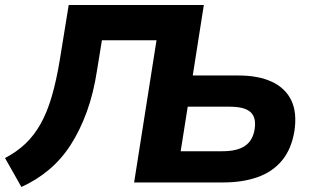

<svg xmlns="http://www.w3.org/2000/svg" viewBox="-25 -725 1249 763"><path d="M60 18 -5 -97Q41 -121 75.5 -153.5Q110 -186 136 -232Q162 -278 180.5 -341Q199 -404 213 -489L248 -705H785L741 -425H923Q1002 -425 1055.5 -400Q1109 -375 1132.5 -326.5Q1156 -278 1145 -204Q1133 -132 1095.5 -87Q1058 -42 998.5 -21Q939 0 863 0H508L597 -565H380L361 -448Q347 -355 320 -281Q293 -207 256 -149.5Q219 -92 169.5 -50.5Q120 -9 60 18ZM693 -124H859Q918 -124 949 -145.5Q980 -167 987 -212Q994 -259 970 -280Q946 -301 888 -301H721Z"/></svg>

Font: Nunito Sans 6pt ExtraBold
Style: Italic
Weight: 800
Italic angle: -9°
Version: Version 3.101;gftools[0.9.27]